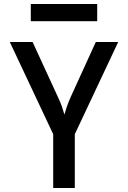

<svg xmlns="http://www.w3.org/2000/svg" viewBox="-20 -940 640 960"><path d="M246 0V-269L29 -730H143L270 -454Q283 -427 291 -403Q299 -379 302 -367Q305 -379 313 -403Q321 -427 333 -454L459 -730H571L354 -269V0ZM134 -834V-920H466V-834Z"/></svg>

Font: JetBrains Mono NL SemiBold
Style: Regular
Weight: 600
Designer: Philipp Nurullin, Konstantin Bulenkov
Foundry: JetBrains
Version: Version 2.304; ttfautohint (v1.8.4.7-5d5b)